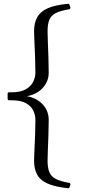

<svg xmlns="http://www.w3.org/2000/svg" viewBox="-20 -859 474 1009"><path d="M346 123Q344 131 336 130Q271 123 232 106.5Q193 90 176 60Q159 30 159 -15Q159 -33 161 -70Q163 -107 164.5 -150.5Q166 -194 166 -229Q166 -255 154.5 -278.5Q143 -302 116 -317Q89 -332 41 -332H28Q20 -332 20 -341V-366Q20 -374 28 -374H41Q89 -374 116 -390Q143 -406 154.5 -429.5Q166 -453 166 -477Q166 -514 164.5 -557.5Q163 -601 161 -638Q159 -675 159 -694Q159 -740 176.5 -770Q194 -800 233 -816.5Q272 -833 337 -839Q345 -840 346 -831L350 -820Q351 -813 343 -810Q298 -803 273.5 -790.5Q249 -778 239.5 -755.5Q230 -733 230 -694Q230 -675 231.5 -638Q233 -601 234.5 -557.5Q236 -514 236 -477Q236 -450 225 -427Q214 -404 194.5 -387Q175 -370 148.5 -360.5Q122 -351 89 -351V-356Q122 -356 148.5 -346.5Q175 -337 194.5 -320Q214 -303 225 -280Q236 -257 236 -229Q236 -194 234.5 -150.5Q233 -107 231.5 -70Q230 -33 230 -15Q230 23 239.5 46Q249 69 273.5 81.5Q298 94 343 102Q351 103 350 112Z"/></svg>

Font: Hahmlet Light
Style: Regular
Weight: 300
Designer: Minjoo Ham & Mark Frömberg
Foundry: hypertype
Version: Version 1.002